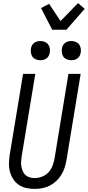

<svg xmlns="http://www.w3.org/2000/svg" viewBox="-20 -1212 567 1240"><path d="M204 8Q175 8 148.5 2Q122 -4 100.5 -19Q79 -34 65 -56Q51 -78 44 -104Q37 -130 38 -158Q39 -186 43 -214L129 -735H208L120 -203Q118 -186 116.5 -169.5Q115 -153 118 -137Q121 -121 127 -106.5Q133 -92 144.5 -81.5Q156 -71 171.5 -66.5Q187 -62 204 -62Q227 -62 251 -71Q275 -80 292.5 -98.5Q310 -117 319 -140.5Q328 -164 332 -187L422 -735H501L409 -176Q405 -152 397 -128Q389 -104 375.5 -82Q362 -60 342.5 -42Q323 -24 300 -12.5Q277 -1 252.5 3.5Q228 8 204 8ZM440 -823Q426 -823 412 -828.5Q398 -834 390 -845Q382 -856 380 -870.5Q378 -885 380 -900Q382 -910 387 -919.5Q392 -929 401 -935.5Q410 -942 420 -944.5Q430 -947 441 -947Q455 -947 469 -941.5Q483 -936 491 -925Q499 -914 501.5 -899.5Q504 -885 501 -870Q499 -860 494 -850.5Q489 -841 480 -834.5Q471 -828 461 -825.5Q451 -823 440 -823ZM240 -823Q226 -823 212 -828.5Q198 -834 190 -845Q182 -856 180 -870.5Q178 -885 180 -900Q182 -910 187 -919.5Q192 -929 201 -935.5Q210 -942 220 -944.5Q230 -947 241 -947Q255 -947 269 -941.5Q283 -936 291 -925Q299 -914 301.5 -899.5Q304 -885 301 -870Q299 -860 294 -850.5Q289 -841 280 -834.5Q271 -828 261 -825.5Q251 -823 240 -823ZM317 -1020 245 -1160 297 -1187 371 -1076 484 -1192 527 -1155 409 -1020Z"/></svg>

Font: Iosevka
Style: Italic
Weight: 400
Italic angle: -9°
Monospace: yes
Designer: Belleve Invis
Foundry: Belleve Invis
Version: Version 32.5.0; ttfautohint (v1.8.4)